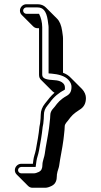

<svg xmlns="http://www.w3.org/2000/svg" viewBox="-20 -699 474 905"><path d="M74 -649C74 -641 77 -634 83 -628L136 -575C142 -569 149 -566 157 -566H164V-347C164 -336 167 -329 173 -323L226 -270C229 -267 233 -264 237 -262C220 -247 206 -229 192 -211C179 -195 172 -177 172 -158C172 -148 171 -134 169 -118L166 -102C162 -62 156 -32 149 7C145 27 139 39 137 57L135 73H80C64 73 50 87 50 103C50 111 53 118 59 124L112 177C118 183 125 186 133 186H193C202 186 212 183 224 177C242 168 248 151 248 130C248 126 248 123 249 120L251 110C253 102 258 90 259 81C264 43 274 0 279 -40L281 -57C284 -81 285 -96 285 -103C285 -116 297 -125 303 -134C318 -154 325 -162 354 -181C375 -193 385 -211 385 -237C385 -251 379 -266 367 -279L314 -332C304 -343 291 -351 277 -356V-518C277 -530 274 -542 273 -553C269 -580 261 -599 249 -611L196 -664C186 -674 173 -679 157 -679H104C88 -679 74 -665 74 -649ZM164 -634H104C96 -634 89 -641 89 -649C89 -657 96 -664 104 -664H157C182 -664 198 -649 205 -604C206 -590 209 -581 209 -571V-353L223 -352C255 -349 285 -342 303 -322C313 -311 317 -300 317 -290C317 -268 310 -256 294 -247C264 -230 252 -215 238 -196C235 -191 217 -178 217 -156C217 -150 216 -136 213 -112L211 -95C206 -56 196 -13 191 26C190 38 180 61 180 77C180 95 175 105 164 111C153 116 146 118 140 118H80C72 118 65 111 65 103C65 95 72 88 80 88H148L152 59C154 44 160 32 164 10C171 -29 177 -60 181 -100L184 -116C186 -133 187 -147 187 -158C187 -173 192 -188 204 -202C206 -205 211 -210 215 -216C235 -244 257 -261 286 -277V-286C286 -318 243 -321 238 -321C199 -323 179 -328 179 -347V-571C179 -593 173 -617 164 -634Z"/></svg>

Font: Squarish
Style: Shd
Weight: 400
Foundry: Cannot Into Space Fonts
Version: Version 0.272